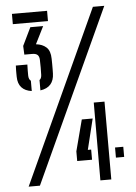

<svg xmlns="http://www.w3.org/2000/svg" viewBox="-56 -843 625 885"><g transform="rotate(-5 257.0 -400.0)"><path d="M133.1 -437.3V-485.2Q142.1 -491.4 142.9 -507.6Q143.3 -524.7 143.5 -542Q143.7 -559.3 142.9 -577.5Q142.5 -593 134.9 -600.5Q127.2 -608 110.1 -608H73.6L71.8 -648.3L112.1 -731.5H171.4L131.1 -650.9Q160.9 -647.7 178.9 -631.2Q196.9 -614.6 197.3 -578.3Q197.7 -567.4 197.7 -554.3Q197.7 -541.3 197.7 -529.4Q197.7 -517.5 197.3 -509.4Q196.5 -478.4 180.5 -460Q164.6 -441.7 133.1 -437.3ZM93.1 -437.8Q62.6 -441.9 46.3 -459.7Q30 -477.6 29.6 -509.2Q29.6 -517.8 29.4 -524.9Q29.2 -532 29.4 -540.4Q29.7 -548.8 30.2 -561.2H83.5Q83 -546 82.8 -533Q82.5 -519.9 82.9 -509Q83.7 -492.2 93.1 -485.4ZM33 -752.5V-800H195.6V-752.5ZM40.4 0 407.6 -800H460.3L92.5 0ZM273.6 -98.2V-142.9L311.4 -287.2H361.7L326.9 -145.1H342.3V-98.2ZM372.3 0 373.1 -360H422.8V0ZM452.8 -98.2V-145.1H490.9V-98.2Z"/></g></svg>

Font: Big Shoulders Stencil Thin
Style: Regular
Weight: 100
Designer: Patric King
Foundry: XO Type Co
Version: Version 2.001